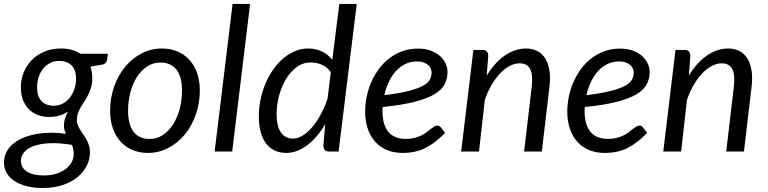

<svg xmlns="http://www.w3.org/2000/svg" viewBox="-48 -756 3830 958"><path d="M412.5 -366Q412.5 -341 406.8 -321Q401 -301 392.5 -284Q384 -267 374 -252Q364 -237 355.5 -222.2Q347 -207.5 341.2 -191.8Q335.5 -176 335.5 -157.5Q335.5 -144 340.2 -131.8Q345 -119.5 352.2 -107.8Q359.5 -96 368.2 -84Q377 -72 384.2 -58.5Q391.5 -45 396.2 -29.2Q401 -13.5 401 5.5Q400.5 41 384 72.8Q367.5 104.5 337 129Q306.5 153.5 263 167.8Q219.5 182 165 182Q121.5 182 85.8 173Q50 164 24.8 147.5Q-0.5 131 -14.2 107.8Q-28 84.5 -28 56.5Q-28 24.5 -14.5 0Q-1 -24.5 22 -42.2Q45 -60 75.5 -71.5Q106 -83 140.2 -88.5Q174.5 -94 210.5 -93.8Q246.5 -93.5 281 -88.5Q276.5 -98 273.5 -108.2Q270.5 -118.5 271 -130.5Q271 -146 275.8 -162.5Q280.5 -179 291.5 -199.5Q272.5 -186.5 249 -179.5Q225.5 -172.5 195.5 -172.5Q166.5 -172.5 141.2 -182Q116 -191.5 97 -210Q78 -228.5 67 -256.2Q56 -284 56 -321Q56 -357 69.2 -391.8Q82.5 -426.5 108 -453.8Q133.5 -481 171 -497.5Q208.5 -514 257.5 -514Q312.5 -514 353 -488H490L486.5 -458.5Q484 -440.5 466.5 -434.5L403 -423.5Q407.5 -410.5 410 -396.2Q412.5 -382 412.5 -366ZM219.5 -228.5Q246.5 -228.5 267.2 -240.2Q288 -252 302.2 -271.2Q316.5 -290.5 324 -314.5Q331.5 -338.5 331.5 -363Q331.5 -407 309.2 -429.5Q287 -452 248 -452Q221 -452 200.5 -441Q180 -430 165.8 -411.5Q151.5 -393 144.2 -369.5Q137 -346 137 -320.5Q137 -275.5 158.8 -252Q180.5 -228.5 219.5 -228.5ZM320 12.5Q320 -0.5 317.5 -11.8Q315 -23 311 -33Q245 -44 197 -41.2Q149 -38.5 117.8 -26.5Q86.5 -14.5 71.5 4.8Q56.5 24 56.5 45.5Q56.5 81.5 86.8 100.5Q117 119.5 172.5 119.5Q205.5 119.5 232.8 110.8Q260 102 279.2 87.5Q298.5 73 309.2 53.5Q320 34 320 12.5Z M698.5 -62.5Q735 -62.5 764.8 -82.5Q794.5 -102.5 815.8 -135.8Q837 -169 848.5 -212.5Q860 -256 860 -303.5Q860 -373.5 832.2 -408.8Q804.5 -444 752.5 -444Q715.5 -444 685.8 -424.2Q656 -404.5 635 -371.5Q614 -338.5 602.5 -295Q591 -251.5 591 -204Q591 -134 618.5 -98.2Q646 -62.5 698.5 -62.5ZM690 7Q648.5 7 614 -7.2Q579.5 -21.5 554.5 -48.5Q529.5 -75.5 515.5 -114.5Q501.5 -153.5 501.5 -203.5Q501.5 -267.5 521.5 -324Q541.5 -380.5 576.5 -422.8Q611.5 -465 658.8 -489.5Q706 -514 760.5 -514Q802 -514 836.5 -499.8Q871 -485.5 896 -458.5Q921 -431.5 935 -392.5Q949 -353.5 949 -304Q949 -240.5 929 -184Q909 -127.5 874.2 -85Q839.5 -42.5 792 -17.8Q744.5 7 690 7Z M1023 0 1112.5 -736.5H1200L1110.5 0Z M1595 0Q1577.5 0 1571.5 -9Q1565.5 -18 1565.5 -31L1575 -137.5Q1556 -104.5 1533.5 -78Q1511 -51.5 1486.2 -32.5Q1461.5 -13.5 1434.8 -3.2Q1408 7 1380.5 7Q1315.5 7 1279.5 -40.2Q1243.5 -87.5 1243.5 -177.5Q1243.5 -218.5 1252 -259.5Q1260.5 -300.5 1276.2 -338Q1292 -375.5 1314.2 -407.8Q1336.5 -440 1364 -463.5Q1391.5 -487 1423.2 -500.5Q1455 -514 1490 -514Q1527.5 -514 1558.2 -499.2Q1589 -484.5 1610 -457.5L1645 -736.5H1732L1641.5 0ZM1414 -64.5Q1438 -64.5 1462.2 -79.5Q1486.5 -94.5 1509.2 -121Q1532 -147.5 1552 -184.2Q1572 -221 1586.5 -264.5L1602.5 -396Q1583.5 -422.5 1556.8 -433.5Q1530 -444.5 1503 -444.5Q1463.5 -444.5 1432 -421Q1400.5 -397.5 1378.2 -360.2Q1356 -323 1344 -277Q1332 -231 1332 -186.5Q1332 -127 1353.2 -95.8Q1374.5 -64.5 1414 -64.5Z M2185 -398Q2185 -365 2171.5 -337.2Q2158 -309.5 2122 -287.2Q2086 -265 2023 -248.5Q1960 -232 1861 -222Q1860.5 -216.5 1860.5 -211.2Q1860.5 -206 1860.5 -200.5Q1860.5 -133.5 1889.8 -98.2Q1919 -63 1978 -63Q2002 -63 2020.8 -68Q2039.5 -73 2054.2 -80.2Q2069 -87.5 2080.2 -96.2Q2091.5 -105 2100.8 -112.2Q2110 -119.5 2118 -124.5Q2126 -129.5 2134 -129.5Q2143.5 -129.5 2151 -121L2173 -93.5Q2147.5 -67 2123 -48.2Q2098.5 -29.5 2073.2 -17Q2048 -4.5 2020.2 1.2Q1992.5 7 1960.5 7Q1917 7 1882.5 -7.5Q1848 -22 1824 -48.8Q1800 -75.5 1787 -113.5Q1774 -151.5 1774 -198.5Q1774 -237.5 1782.2 -276.2Q1790.5 -315 1806.2 -350Q1822 -385 1844.8 -415Q1867.5 -445 1896.8 -466.8Q1926 -488.5 1961.2 -501Q1996.5 -513.5 2037 -513.5Q2075.5 -513.5 2103.5 -502.5Q2131.5 -491.5 2149.5 -474.5Q2167.5 -457.5 2176.2 -437Q2185 -416.5 2185 -398ZM2032 -449.5Q2000.5 -449.5 1974 -436.5Q1947.5 -423.5 1927 -400.8Q1906.5 -378 1892 -347.2Q1877.5 -316.5 1869.5 -281Q1946.5 -290.5 1993 -302.8Q2039.5 -315 2064.5 -329.2Q2089.5 -343.5 2097.5 -360Q2105.5 -376.5 2105.5 -394.5Q2105.5 -403.5 2101.5 -413.2Q2097.5 -423 2088.8 -431Q2080 -439 2066 -444.2Q2052 -449.5 2032 -449.5Z M2253 0 2314 -507H2358Q2388 -507 2388 -477L2380.5 -378.5Q2421 -445.5 2472 -479.8Q2523 -514 2577 -514Q2609 -514 2633.2 -501.2Q2657.5 -488.5 2672.8 -464Q2688 -439.5 2693.5 -403.8Q2699 -368 2693.5 -322.5L2655.5 0H2567L2605 -322.5Q2612 -382.5 2597.5 -411.2Q2583 -440 2544 -440Q2520 -440 2495.2 -427Q2470.5 -414 2447.5 -390Q2424.5 -366 2404.8 -332.2Q2385 -298.5 2371 -257L2342 0Z M3193.5 -398Q3193.5 -365 3180 -337.2Q3166.5 -309.5 3130.5 -287.2Q3094.5 -265 3031.5 -248.5Q2968.5 -232 2869.5 -222Q2869 -216.5 2869 -211.2Q2869 -206 2869 -200.5Q2869 -133.5 2898.2 -98.2Q2927.5 -63 2986.5 -63Q3010.5 -63 3029.2 -68Q3048 -73 3062.8 -80.2Q3077.5 -87.5 3088.8 -96.2Q3100 -105 3109.2 -112.2Q3118.5 -119.5 3126.5 -124.5Q3134.5 -129.5 3142.5 -129.5Q3152 -129.5 3159.5 -121L3181.5 -93.5Q3156 -67 3131.5 -48.2Q3107 -29.5 3081.8 -17Q3056.5 -4.5 3028.8 1.2Q3001 7 2969 7Q2925.5 7 2891 -7.5Q2856.5 -22 2832.5 -48.8Q2808.5 -75.5 2795.5 -113.5Q2782.5 -151.5 2782.5 -198.5Q2782.5 -237.5 2790.8 -276.2Q2799 -315 2814.8 -350Q2830.5 -385 2853.2 -415Q2876 -445 2905.2 -466.8Q2934.5 -488.5 2969.8 -501Q3005 -513.5 3045.5 -513.5Q3084 -513.5 3112 -502.5Q3140 -491.5 3158 -474.5Q3176 -457.5 3184.8 -437Q3193.5 -416.5 3193.5 -398ZM3040.5 -449.5Q3009 -449.5 2982.5 -436.5Q2956 -423.5 2935.5 -400.8Q2915 -378 2900.5 -347.2Q2886 -316.5 2878 -281Q2955 -290.5 3001.5 -302.8Q3048 -315 3073 -329.2Q3098 -343.5 3106 -360Q3114 -376.5 3114 -394.5Q3114 -403.5 3110 -413.2Q3106 -423 3097.2 -431Q3088.5 -439 3074.5 -444.2Q3060.5 -449.5 3040.5 -449.5Z M3261.5 0 3322.5 -507H3366.5Q3396.5 -507 3396.5 -477L3389 -378.5Q3429.5 -445.5 3480.5 -479.8Q3531.5 -514 3585.5 -514Q3617.5 -514 3641.8 -501.2Q3666 -488.5 3681.2 -464Q3696.5 -439.5 3702 -403.8Q3707.5 -368 3702 -322.5L3664 0H3575.5L3613.5 -322.5Q3620.5 -382.5 3606 -411.2Q3591.5 -440 3552.5 -440Q3528.5 -440 3503.8 -427Q3479 -414 3456 -390Q3433 -366 3413.2 -332.2Q3393.5 -298.5 3379.5 -257L3350.5 0Z"/></svg>

Font: Lato
Style: Italic
Weight: 400
Italic angle: -7°
Designer: Lukasz Dziedzic
Foundry: tyPoland Lukasz Dziedzic
Version: Version 2.007; 2014-02-27